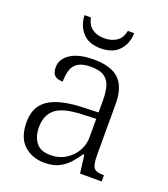

<svg xmlns="http://www.w3.org/2000/svg" viewBox="-136 -827 814 933"><g transform="rotate(20 271.0 -360.5)"><path d="M201 10Q138 10 95.5 -28.5Q53 -67 53 -148Q53 -227 109.5 -265Q166 -303 283 -307L366 -310V-372Q366 -411 358.5 -441Q351 -471 327.5 -488.5Q304 -506 256 -506Q213 -506 190 -491.5Q167 -477 159 -451Q151 -425 151 -391Q123 -391 109 -403.5Q95 -416 95 -446Q95 -488 137 -516Q179 -544 258 -544Q348 -544 389 -503.5Q430 -463 430 -379V-112Q430 -64 442 -48Q454 -32 491 -32H495V0H383L371 -94H366Q349 -69 328 -45Q307 -21 276.5 -5.5Q246 10 201 10ZM216 -35Q260 -35 294 -56Q328 -77 347 -110Q366 -143 366 -181V-277L292 -274Q193 -270 155.5 -237Q118 -204 118 -145Q118 -96 141.5 -65.5Q165 -35 216 -35ZM268 -606Q206 -606 174 -642Q142 -678 140 -731H173Q181 -693 206 -675.5Q231 -658 268 -658Q305 -658 331 -675.5Q357 -693 364 -731H397Q396 -678 363.5 -642Q331 -606 268 -606Z"/></g></svg>

Font: Noto Serif Tamil Light
Style: Regular
Weight: 300
Designer: Indian Type Foundry, Tom Grace, and the Monotype Design Team
Foundry: Monotype Imaging Inc.
Version: Version 2.004; ttfautohint (v1.8.4.7-5d5b)